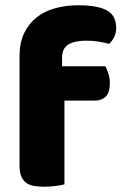

<svg xmlns="http://www.w3.org/2000/svg" viewBox="-20 -699 470 727"><path d="M54 -486Q54 -537 71.5 -573.5Q89 -610 119 -633.5Q149 -657 189.5 -668Q230 -679 276 -679Q350 -679 385 -659.5Q420 -640 420 -593Q420 -573 411.5 -557Q403 -541 393 -533Q374 -538 353.5 -541.5Q333 -545 306 -545Q263 -545 239 -530.5Q215 -516 215 -480V-448H379Q385 -437 390.5 -420.5Q396 -404 396 -384Q396 -349 380.5 -333.5Q365 -318 339 -318H224V-1Q214 2 192.5 5Q171 8 148 8Q126 8 108.5 5Q91 2 79 -7Q67 -16 60.5 -31.5Q54 -47 54 -72Z"/></svg>

Font: Baloo Tammudu
Style: Regular
Weight: 400
Designer: Omkar Shende and Ek Type
Foundry: Ek Type
Version: Version 1.443;PS 1.000;hotconv 16.6.51;makeotf.lib2.5.65220;